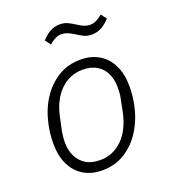

<svg xmlns="http://www.w3.org/2000/svg" viewBox="-134 -814 812 922"><g transform="rotate(-20 272.0 -352.5)"><path d="M231 12Q177 12 137 -12Q97 -36 75 -81Q53 -126 53 -188Q53 -213 55.5 -237Q58 -261 63 -284Q77 -352 111 -406Q145 -460 196 -492Q247 -524 313 -524Q367 -524 407 -500Q447 -476 469 -431Q491 -386 491 -324Q491 -299 488.5 -275Q486 -251 481 -228Q467 -161 433 -106.5Q399 -52 348 -20Q297 12 231 12ZM238 -38Q305 -38 353 -85.5Q401 -133 419 -221L431 -282Q434 -295 435 -309Q436 -323 436 -338Q436 -377 422 -408Q408 -439 378.5 -457Q349 -475 306 -475Q239 -475 190.5 -427Q142 -379 125 -291L112 -230Q110 -217 108.5 -203Q107 -189 107 -174Q107 -135 122 -104.5Q137 -74 165.5 -56Q194 -38 238 -38ZM407 -618Q384 -618 367.5 -626Q351 -634 333 -646Q312 -659 297.5 -664.5Q283 -670 269 -670Q252 -670 237.5 -662.5Q223 -655 205 -641L184 -669Q203 -690 225.5 -703.5Q248 -717 277 -717Q301 -717 317 -709Q333 -701 351 -690Q371 -676 386 -670.5Q401 -665 415 -665Q432 -665 447 -672.5Q462 -680 479 -694L500 -666Q482 -645 458.5 -631.5Q435 -618 407 -618Z"/></g></svg>

Font: IBM Plex Sans Light
Style: Italic
Weight: 300
Italic angle: -11.31°
Designer: Mike Abbink, Paul van der Laan, Pieter van Rosmalen
Foundry: Bold Monday
Version: Version 3.201